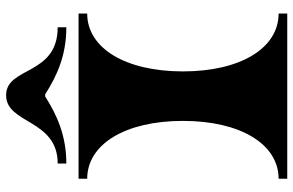

<svg xmlns="http://www.w3.org/2000/svg" viewBox="-190 -794 983 644"><g transform="rotate(-90 302.0 -471.5)"><path d="M533 -770C370 -770 402 -943 305 -943C208 -943 225 -770 76 -770V-741C169 -741 238 -772 301 -812H308C371 -772 439 -741 533 -741ZM579 0V-29C463 -29 385 -157 385 -350C385 -543 463 -671 579 -671V-700H25V-671C141 -671 219 -543 219 -350C219 -157 141 -29 25 -29V0Z"/></g></svg>

Font: Ouroboros
Style: Regular
Weight: 400
Designer: Ariel Martín Pérez
Foundry: Velvetyne Type Foundry
Version: Version 2.001;hotconv 1.0.109;makeotfexe 2.5.65596